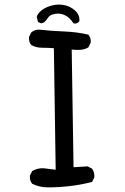

<svg xmlns="http://www.w3.org/2000/svg" viewBox="-20 -808 540 830"><path d="M187.5 2Q150.4 2 119.1 -13.7Q107.4 -27.3 109.4 -48.8L119.1 -68.4Q146.5 -85 181.6 -79.1L220.7 -74.2L212.9 -599.6Q187.5 -601.6 162.1 -601.6Q136.7 -601.6 115.2 -613.3Q103.5 -627 105.5 -648.4L115.2 -668Q130.9 -681.6 152.3 -679.7Q205.1 -673.8 258.3 -671.9Q311.5 -669.9 362.3 -658.2Q374 -644.5 372.1 -623L362.3 -603.5Q338.9 -587.9 290 -593.8L297.9 -85L358.4 -88.9L377.9 -79.1Q389.6 -62.5 387.7 -41L377.9 -21.5Q333 -9.8 284.7 -3.9Q236.3 2 187.5 2ZM158.2 -707 144.5 -712.9 138.7 -734.4Q142.6 -750 160.2 -763.7Q177.7 -777.3 204.1 -784.2Q230.5 -791 256.8 -786.1Q283.2 -781.2 304.2 -762.7Q325.2 -744.1 323.2 -716.8Q313.5 -703.1 297.9 -707Q281.2 -732.4 260.7 -742.2Q240.2 -752 217.8 -748Q195.3 -744.1 187.5 -731.4Q179.7 -718.8 169.9 -710.9Z"/></svg>

Font: JasonHandwriting1
Style: Regular
Weight: 400
Version: Version 1.48.20